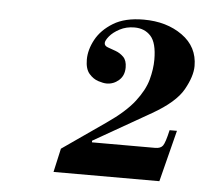

<svg xmlns="http://www.w3.org/2000/svg" viewBox="-38 -887 505 468"><g transform="rotate(5 214.5 -652.5)"><path d="M109 -458 122 -516 227 -589Q272 -620 294 -648.5Q316 -677 323 -703Q330 -729 330 -752Q330 -793 315 -809.5Q300 -826 275 -826Q255 -826 239 -817.5Q223 -809 214.5 -798.5Q206 -788 206 -782Q206 -775 214.5 -772Q223 -769 234 -765Q245 -761 253.5 -752.5Q262 -744 262 -727Q262 -707 249 -695.5Q236 -684 219 -684Q211 -684 198.5 -688Q186 -692 176 -703.5Q166 -715 166 -738Q166 -762 179.5 -787Q193 -812 221.5 -829.5Q250 -847 296 -847Q352 -847 390.5 -819.5Q429 -792 429 -745Q429 -720 410.5 -687Q392 -654 336 -622L196 -542V-538H351Q364 -538 369.5 -545.5Q375 -553 382 -584H400L368 -458Z"/></g></svg>

Font: Libre Bodoni SemiBold
Style: Italic
Weight: 600
Italic angle: -13°
Version: Version 2.003